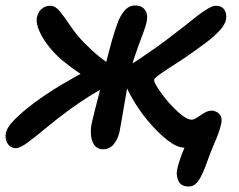

<svg xmlns="http://www.w3.org/2000/svg" viewBox="-35 -532 871 701"><path d="M654 149Q626 149 616.5 128.5Q607 108 612 86Q614 75 621 53.5Q628 32 638.5 7Q649 -18 663 -41L694 -20Q679 -7 666.5 0Q654 7 637 7Q611 7 575.5 -21Q540 -49 504 -92Q475 -127 452.5 -165Q430 -203 416 -238Q414 -244 411.5 -249.5Q409 -255 411 -260Q412 -268 418.5 -276.5Q425 -285 435 -292Q458 -306 485.5 -324.5Q513 -343 541 -363Q569 -383 594.5 -403Q620 -423 640 -438Q662 -456 684 -473Q706 -490 724 -500.5Q742 -511 752 -511Q775 -511 784.5 -496Q794 -481 790 -460Q786 -441 767 -420.5Q748 -400 720.5 -379Q693 -358 664 -338Q642 -322 618.5 -307Q595 -292 574.5 -278.5Q554 -265 541.5 -255.5Q529 -246 528 -242Q526 -236 536 -219Q546 -202 562 -181Q578 -160 597 -140.5Q616 -121 634 -108Q652 -95 665 -95Q673 -95 685.5 -103.5Q698 -112 711.5 -120Q725 -128 739 -128Q747 -128 756.5 -123Q766 -118 771 -108Q776 -98 773 -82Q767 -53 749.5 -13Q732 27 713 81Q705 101 696.5 116.5Q688 132 678 140.5Q668 149 654 149ZM23 9Q10 9 1 1.5Q-8 -6 -12 -18Q-16 -30 -14 -43Q-12 -64 16 -93Q44 -122 88 -155Q132 -188 185 -220Q219 -240 240.5 -252Q262 -264 274.5 -270.5Q287 -277 294 -280L311 -234Q305 -236 289 -244.5Q273 -253 248.5 -269.5Q224 -286 192 -312Q166 -334 144 -361.5Q122 -389 109.5 -416.5Q97 -444 99 -465Q101 -477 107 -487.5Q113 -498 124 -504.5Q135 -511 149 -511Q167 -511 184 -490Q201 -469 222 -437.5Q243 -406 273 -375Q304 -344 329 -324Q354 -304 374 -294L356 -217Q323 -201 291.5 -181Q260 -161 222 -134Q174 -99 134.5 -66Q95 -33 66.5 -12Q38 9 23 9ZM340 13Q322 13 311 -0.5Q300 -14 297.5 -36Q295 -58 300 -83Q305 -105 312 -132Q319 -159 327.5 -192.5Q336 -226 344 -267Q350 -294 357.5 -324Q365 -354 374 -385.5Q383 -417 394 -447Q401 -469 417.5 -490.5Q434 -512 459 -512Q475 -512 485.5 -504.5Q496 -497 500 -484.5Q504 -472 501 -455Q497 -435 484.5 -402.5Q472 -370 457.5 -328Q443 -286 434 -239Q432 -226 427.5 -200.5Q423 -175 418 -145.5Q413 -116 408.5 -90Q404 -64 401 -49Q395 -23 380 -5Q365 13 340 13Z"/></svg>

Font: Shantell Sans Medium
Style: Italic
Weight: 500
Italic angle: -11°
Designer: Stephen Nixon, Anya Danilova, Shantell Martin
Foundry: Arrow Type
Version: Version 1.011;[c5ecc13dd]